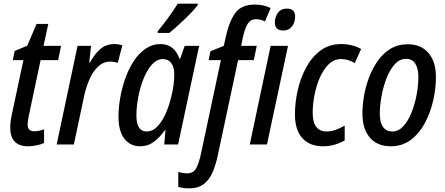

<svg xmlns="http://www.w3.org/2000/svg" viewBox="-20 -790 2434 1050"><path d="M134 10Q36 10 36 -93Q36 -123 45 -165L108 -461H50L60 -511L129 -540L180 -659H244L218 -539H314L298 -461H202L138 -159Q135 -146 133 -132.5Q131 -119 131 -110Q131 -72 166 -72Q192 -72 221 -83V-8Q204 0 179.5 5Q155 10 134 10Z M290 0 404 -539H478L468 -448H472Q498 -496 529.5 -522.5Q561 -549 606 -549Q628 -549 649 -542L624 -446Q604 -453 582 -453Q545 -453 516.5 -426Q488 -399 469.5 -356.5Q451 -314 441 -269L384 0Z M747 10Q692 10 660 -31.5Q628 -73 628 -152Q628 -201 637.5 -255.5Q647 -310 665.5 -362Q684 -414 711.5 -456Q739 -498 776 -523.5Q813 -549 858 -549Q897 -549 923 -527.5Q949 -506 962 -468H965L990 -539H1069L954 0H878L885 -79H883Q854 -39 821.5 -14.5Q789 10 747 10ZM781 -71Q814 -71 839.5 -97Q865 -123 884 -164.5Q903 -206 914 -251Q925 -292 929 -324Q933 -356 933 -385Q933 -423 916.5 -445Q900 -467 871 -467Q838 -467 811 -437Q784 -407 765 -359.5Q746 -312 736 -258.5Q726 -205 726 -159Q726 -71 781 -71ZM843 -620Q874 -657 902.5 -696.5Q931 -736 952 -770H1062L1061 -762Q1051 -748 1031.5 -727Q1012 -706 988.5 -683.5Q965 -661 943 -641.5Q921 -622 906 -610H842Z M1014 240Q980 240 955 232V150Q979 158 1003 158Q1038 158 1053 130Q1068 102 1079 51L1188 -461H1121L1131 -510L1204 -539L1215 -590Q1234 -675 1267.5 -720Q1301 -765 1373 -765Q1422 -765 1460 -746L1429 -673Q1404 -685 1380 -685Q1351 -685 1335.5 -661Q1320 -637 1309 -589L1299 -539H1384L1368 -461H1282L1171 60Q1160 112 1142.5 152.5Q1125 193 1094.5 216.5Q1064 240 1014 240ZM1530 -623Q1483 -623 1483 -668Q1483 -696 1499.5 -719.5Q1516 -743 1548 -743Q1594 -743 1594 -700Q1594 -667 1576.5 -645Q1559 -623 1530 -623ZM1346 0 1460 -539H1555L1440 0Z M1746 10Q1674 10 1633.5 -34.5Q1593 -79 1593 -165Q1593 -229 1608 -296Q1623 -363 1654 -420.5Q1685 -478 1732.5 -513.5Q1780 -549 1845 -549Q1908 -549 1955 -522L1920 -445Q1904 -455 1885 -461Q1866 -467 1845 -467Q1807 -467 1778 -439Q1749 -411 1729.5 -366.5Q1710 -322 1700 -271Q1690 -220 1690 -174Q1690 -71 1766 -71Q1790 -71 1814.5 -79.5Q1839 -88 1865 -103V-22Q1841 -8 1810.5 1Q1780 10 1746 10Z M2117 10Q2044 10 2003 -37Q1962 -84 1962 -169Q1962 -213 1970.5 -264.5Q1979 -316 1998 -366Q2017 -416 2046 -457.5Q2075 -499 2116 -523.5Q2157 -548 2210 -548Q2282 -548 2323 -500.5Q2364 -453 2364 -368Q2364 -306 2349 -240Q2334 -174 2303.5 -117Q2273 -60 2226.5 -25Q2180 10 2117 10ZM2126 -71Q2159 -71 2185 -99Q2211 -127 2229.5 -172Q2248 -217 2258 -269.5Q2268 -322 2268 -371Q2268 -413 2252 -440.5Q2236 -468 2201 -468Q2165 -468 2138 -437.5Q2111 -407 2093 -360Q2075 -313 2066 -261.5Q2057 -210 2057 -168Q2057 -121 2074.5 -96Q2092 -71 2126 -71Z"/></svg>

Font: Noto Sans Condensed Medium
Style: Italic
Weight: 500
Width: 3
Italic angle: -12°
Designer: Monotype Design Team
Foundry: Monotype Imaging Inc.
Version: Version 2.013; ttfautohint (v1.8.4.7-5d5b)